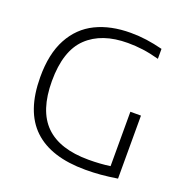

<svg xmlns="http://www.w3.org/2000/svg" viewBox="-133 -874 979 1005"><g transform="rotate(20 356.5 -371.5)"><path d="M625 -360V-9Q574 -1 533.2 2.5Q492.5 6 448 6Q256 6 158.5 -86.5Q61 -179 60.5 -369Q60 -499 105.8 -583.8Q151.5 -668.5 233.8 -708.8Q316 -749 427.5 -749Q473 -749 516 -743Q559 -737 606.5 -725V-669.5Q557 -683 515.2 -688.5Q473.5 -694 431.5 -694Q286.5 -694 205.8 -616.8Q125 -539.5 125 -371Q125 -206 204.8 -127.5Q284.5 -49 445.5 -49Q511 -49 566 -57V-360Z"/></g></svg>

Font: Encode Sans Semi Expanded Light
Style: Regular
Weight: 300
Width: 6
Designer: Multiple Designers
Foundry: Impallari Type
Version: Version 2.000